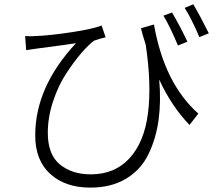

<svg xmlns="http://www.w3.org/2000/svg" viewBox="-20 -812 1017 892"><path d="M695.3 -698.2Q743.2 -424.8 901.4 -284.2L860.4 -231.4Q775.4 -320.3 719.7 -442.4Q728.5 -341.8 716.8 -255.4Q705.1 -168.9 669.9 -96.2Q634.8 -23.4 565.9 18.1Q497.1 59.6 399.4 59.6Q283.2 59.6 213.4 -3.9Q143.6 -67.4 143.6 -182.6Q143.6 -408.2 333 -611.3Q312.5 -607.4 155.3 -586.9L101.6 -579.1L96.7 -644.5Q118.2 -642.6 147.5 -644.5Q215.8 -647.5 314.5 -662.6Q413.1 -677.7 452.1 -693.4L470.7 -638.7Q436.5 -630.9 417 -623Q391.6 -604.5 357.9 -565.4Q324.2 -526.4 287.6 -470.7Q251 -415 226.6 -341.3Q202.1 -267.6 202.1 -195.3Q202.1 -93.8 258.3 -47.9Q314.5 -2 401.4 -2Q513.7 -2 582 -77.1Q650.4 -152.3 667.5 -285.6Q684.6 -418.9 657.2 -603.5Q652.3 -617.2 644.5 -645Q636.7 -672.9 634.8 -680.7ZM739.3 -739.3 779.3 -753.9Q820.3 -683.6 850.6 -618.2L806.6 -600.6Q773.4 -681.6 739.3 -739.3ZM837.9 -775.4 877.9 -792Q907.2 -743.2 950.2 -657.2L906.2 -639.6Q870.1 -724.6 837.9 -775.4Z"/></svg>

Font: Min Sans Light
Style: Regular
Weight: 300
Designer: Jinseong-Kim, NotoSansCJK, Nunito
Foundry: Jinseong-Kim
Version: Version 1.400;Glyphs 3.1.2 (3151)